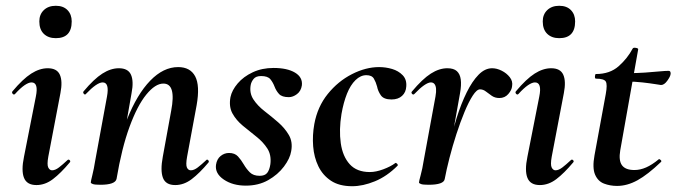

<svg xmlns="http://www.w3.org/2000/svg" viewBox="-20 -631 2339 664"><path d="M106 9Q73 9 63 -16Q53 -41 63 -89L104 -297Q114 -346 89 -346Q79 -346 64.5 -336Q50 -326 32 -306Q28 -302 24 -306.5Q20 -311 23 -315Q59 -358 88 -376.5Q117 -395 145 -395Q177 -395 187 -372.5Q197 -350 189 -309L147 -89Q142 -61 147 -51.5Q152 -42 160 -42Q171 -42 184 -52Q197 -62 213 -77Q217 -81 221 -77Q225 -73 221 -69Q190 -32 163 -11.5Q136 9 106 9ZM173 -499Q147 -499 131.5 -514Q116 -529 116 -557Q116 -581 131.5 -596Q147 -611 173 -611Q199 -611 213.5 -596Q228 -581 228 -557Q228 -499 173 -499Z M586 9Q553 9 543.5 -16Q534 -41 543 -89L572 -248Q590 -342 545 -342Q517 -342 486 -304Q455 -266 428 -192.5Q401 -119 383 -12L365 -13Q385 -132 419.5 -218.5Q454 -305 499.5 -352Q545 -399 596 -399Q638 -399 655 -367Q672 -335 660 -267L627 -89Q622 -61 626.5 -51.5Q631 -42 640 -42Q651 -42 664 -52Q677 -62 693 -77Q696 -81 700 -77Q704 -73 701 -69Q670 -32 643 -11.5Q616 9 586 9ZM327 8Q308 8 301 5.5Q294 3 294 0Q294 -4 299.5 -26Q305 -48 309 -74L350 -297Q359 -346 335 -346Q325 -346 310.5 -336Q296 -326 277 -306Q274 -302 270 -306.5Q266 -311 269 -315Q305 -358 334 -376.5Q363 -395 391 -395Q423 -395 433 -372.5Q443 -350 435 -309L383 -12Q378 8 327 8Z M830 11Q785 11 754 -10Q723 -31 727 -61Q730 -81 743 -91.5Q756 -102 772 -102Q792 -102 803 -90Q814 -78 823 -62.5Q832 -47 844 -35Q856 -23 878 -23Q896 -23 904 -33Q912 -43 915 -63Q919 -95 904.5 -117.5Q890 -140 866.5 -158.5Q843 -177 820 -196Q797 -215 784 -238.5Q771 -262 777 -295Q782 -319 802 -342.5Q822 -366 854 -381Q886 -396 926 -396Q973 -396 1000 -380Q1027 -364 1024 -336Q1021 -316 1007 -305.5Q993 -295 979 -295Q955 -295 945 -306Q935 -317 929.5 -331.5Q924 -346 915 -357Q906 -368 883 -368Q865 -368 857 -358Q849 -348 847 -337Q842 -309 856.5 -287Q871 -265 895 -246.5Q919 -228 942 -208Q965 -188 979 -164Q993 -140 987 -108Q983 -83 962 -55Q941 -27 907.5 -8Q874 11 830 11Z M1198 13Q1153 13 1124.5 -6Q1096 -25 1081 -56Q1066 -87 1063 -125Q1060 -163 1067 -202Q1078 -262 1113.5 -306Q1149 -350 1197 -374.5Q1245 -399 1291 -399Q1314 -399 1336 -392.5Q1358 -386 1372.5 -371Q1387 -356 1385 -332Q1384 -312 1370.5 -299.5Q1357 -287 1334 -287Q1307 -287 1297 -301.5Q1287 -316 1284 -332Q1280 -347 1273 -359Q1266 -371 1247 -371Q1227 -371 1209.5 -354Q1192 -337 1180 -307Q1168 -277 1161 -237Q1152 -182 1158.5 -136Q1165 -90 1189.5 -63Q1214 -36 1259 -36Q1280 -36 1305.5 -45.5Q1331 -55 1347 -67Q1349 -69 1353 -65Q1357 -61 1355 -58Q1318 -21 1276.5 -4Q1235 13 1198 13Z M1518 -12 1508 -13Q1518 -66 1531 -120.5Q1544 -175 1559.5 -224Q1575 -273 1594 -311.5Q1613 -350 1635 -372.5Q1657 -395 1682 -395Q1698 -395 1715 -386.5Q1732 -378 1743 -364Q1754 -350 1751 -333Q1750 -320 1738 -306Q1726 -292 1707 -292Q1692 -292 1681 -299.5Q1670 -307 1660.5 -314.5Q1651 -322 1640 -322Q1629 -322 1615 -300.5Q1601 -279 1586.5 -244Q1572 -209 1558.5 -167.5Q1545 -126 1534.5 -85Q1524 -44 1518 -12ZM1462 8Q1443 8 1436 5.5Q1429 3 1429 0Q1429 -4 1435 -26Q1441 -48 1445 -74L1486 -297Q1489 -314 1488 -324.5Q1487 -335 1482.5 -340.5Q1478 -346 1470 -346Q1461 -346 1446.5 -336Q1432 -326 1413 -306Q1409 -302 1405 -306.5Q1401 -311 1405 -315Q1441 -358 1470 -376.5Q1499 -395 1527 -395Q1549 -395 1560 -385Q1571 -375 1573.5 -356Q1576 -337 1571 -309L1518 -12Q1515 8 1462 8Z M1847 9Q1814 9 1804 -16Q1794 -41 1804 -89L1845 -297Q1855 -346 1830 -346Q1820 -346 1805.5 -336Q1791 -326 1773 -306Q1769 -302 1765 -306.5Q1761 -311 1764 -315Q1800 -358 1829 -376.5Q1858 -395 1886 -395Q1918 -395 1928 -372.5Q1938 -350 1930 -309L1888 -89Q1883 -61 1888 -51.5Q1893 -42 1901 -42Q1912 -42 1925 -52Q1938 -62 1954 -77Q1958 -81 1962 -77Q1966 -73 1962 -69Q1931 -32 1904 -11.5Q1877 9 1847 9ZM1914 -499Q1888 -499 1872.5 -514Q1857 -529 1857 -557Q1857 -581 1872.5 -596Q1888 -611 1914 -611Q1940 -611 1954.5 -596Q1969 -581 1969 -557Q1969 -499 1914 -499Z M2114 12Q2090 12 2069 4Q2048 -4 2038 -27Q2028 -50 2036 -94L2075 -306Q2081 -339 2075 -349Q2069 -359 2041 -359Q2037 -359 2037.5 -367Q2038 -375 2041 -375Q2089 -375 2119.5 -402Q2150 -429 2168 -463Q2170 -467 2179 -465.5Q2188 -464 2187 -460L2125 -111Q2119 -76 2131 -59.5Q2143 -43 2174 -43Q2194 -43 2214.5 -52Q2235 -61 2258 -80Q2260 -82 2264.5 -78Q2269 -74 2266 -71Q2220 -27 2184.5 -7.5Q2149 12 2114 12ZM2266 -337Q2265 -337 2246.5 -340Q2228 -343 2201.5 -346Q2175 -349 2147 -349L2149 -378Q2183 -378 2211 -380Q2239 -382 2260 -384Q2281 -386 2292 -386Q2297 -386 2298.5 -382Q2300 -378 2299 -374Q2298 -366 2287.5 -351.5Q2277 -337 2266 -337Z"/></svg>

Font: Cormorant
Style: Bold Italic
Weight: 700
Italic angle: -10°
Designer: Christian Thalmann (Catharsis Fonts)
Foundry: Catharsis Fonts
Version: Version 4.000